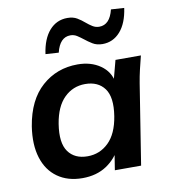

<svg xmlns="http://www.w3.org/2000/svg" viewBox="-84 -811 787 893"><g transform="rotate(-10 310.0 -365.0)"><path d="M234 10Q165 10 117 -24Q69 -58 49.5 -120.5Q30 -183 43 -268Q63 -390 133.5 -452.5Q204 -515 302 -515Q365 -515 409 -484.5Q453 -454 462 -402L452 -399L480 -505H600Q592 -474 584.5 -442Q577 -410 572 -379L512 0H388L405 -107H421Q396 -53 348.5 -21.5Q301 10 234 10ZM275 -86Q333 -86 374.5 -126.5Q416 -167 429 -248Q443 -336 412.5 -377.5Q382 -419 321 -419Q263 -419 222 -378.5Q181 -338 168 -258Q154 -170 184 -128Q214 -86 275 -86ZM226 -584 164 -588Q174 -659 208 -697.5Q242 -736 293 -736Q320 -736 338.5 -725Q357 -714 373 -700Q387 -688 401.5 -679Q416 -670 433 -670Q483 -670 500 -740L562 -736Q552 -665 518 -626.5Q484 -588 434 -588Q407 -588 387.5 -600Q368 -612 352 -625Q338 -636 324 -645Q310 -654 293 -654Q243 -654 226 -584Z"/></g></svg>

Font: Mulish ExtraLight
Style: Bold Italic
Weight: 700
Italic angle: -9°
Version: Version 3.603